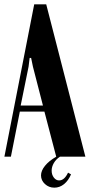

<svg xmlns="http://www.w3.org/2000/svg" viewBox="-30 -719 412 881"><path d="M-9.8 0 127 -699.2H182.1L361.8 0H245.1Q227.1 11.7 217 29.1Q207 46.4 207 64Q207 82.5 217 95.7Q227.1 108.9 241.2 108.9Q265.6 108.9 282.2 73.2L295.9 81.1Q283.7 109.9 263.7 126Q243.7 142.1 219.2 142.1Q194.3 142.1 176.3 125.5Q158.2 108.9 158.2 85.9Q158.2 64.5 176.3 42Q194.3 19.5 228 0L173.8 -207H61L20 0ZM106 -453.1 101.1 -413.1 64.9 -234.9H167L121.1 -413.1L112.8 -453.1Z"/></svg>

Font: Moniqa Black Heading
Style: Regular
Weight: 900
Designer: Rajesh Rajput
Foundry: Rajesh Rajput
Version: Version 1.000